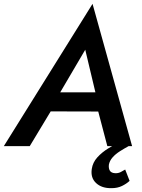

<svg xmlns="http://www.w3.org/2000/svg" viewBox="-48 -761 737 1000"><path d="M161 -181 522 -180 517 -280H199ZM396 -502 458 -242 455 -213 511 0H640L434 -741L-28 0H107L239 -219L245 -245ZM604 122Q593 129 580 135.5Q567 142 551 141Q532 140 524.5 128.5Q517 117 519 97Q523 76 538.5 58.5Q554 41 577 26.5Q600 12 622 0L583 -25Q550 -9 516.5 11.5Q483 32 459 58.5Q435 85 430 119Q423 165 452.5 192.5Q482 220 533 219Q564 219 587.5 207.5Q611 196 627 181Z"/></svg>

Font: Jost Medium
Style: Italic
Weight: 500
Italic angle: -5°
Version: Version 3.710